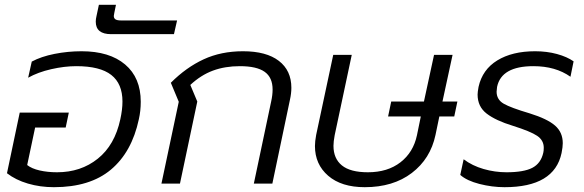

<svg xmlns="http://www.w3.org/2000/svg" viewBox="-20 -763 2428 798"><path d="M9 -43 62 -295H266L253 -233H126L93 -77Q112 -62 145 -54.5Q178 -47 217 -47Q316 -47 386.5 -103.5Q457 -160 480 -267Q489 -308 489 -341Q489 -415 442.5 -451.5Q396 -488 297 -488Q248 -488 193 -475.5Q138 -463 97 -440L112 -507Q151 -528 206.5 -539Q262 -550 319 -550Q435 -550 500 -495Q565 -440 565 -340Q565 -302 557 -267Q528 -131 441 -58Q354 15 204 15Q147 15 96 0Q45 -15 9 -43Z M378 -673Q378 -684 381 -696L391 -743H462L455 -709L453 -697Q453 -687 460 -682.5Q467 -678 483 -678H716L703 -621H442Q378 -621 378 -673Z M723 -340 690 -419Q754 -483 826.5 -516.5Q899 -550 990 -550Q1087 -550 1139 -510Q1191 -470 1191 -398Q1191 -375 1185 -348L1112 0H1035L1107 -341Q1113 -368 1113 -391Q1113 -441 1080 -464.5Q1047 -488 977 -488Q915 -488 865 -469.5Q815 -451 771 -410L800 -341L728 0H651Z M1289 -156Q1289 -175 1294 -202L1365 -535H1442L1371 -201Q1366 -174 1366 -157Q1366 -104 1401 -75.5Q1436 -47 1509 -47Q1591 -47 1644.5 -88.5Q1698 -130 1713 -201L1729 -279H1593L1606 -341H1742L1784 -535H1861L1819 -341H1881L1868 -279H1806L1790 -202Q1769 -103 1691.5 -44Q1614 15 1496 15Q1399 15 1344 -32.5Q1289 -80 1289 -156Z M1893 -36 1907 -101Q1943 -74 1990 -60.5Q2037 -47 2085 -47Q2157 -47 2192.5 -65.5Q2228 -84 2238 -128Q2240 -136 2240 -149Q2240 -180 2212.5 -198.5Q2185 -217 2112 -240Q2040 -262 2002.5 -291Q1965 -320 1965 -370Q1965 -380 1969 -402Q1985 -474 2047 -512Q2109 -550 2204 -550Q2253 -550 2295 -538.5Q2337 -527 2364 -508L2351 -444Q2289 -488 2197 -488Q2064 -488 2046 -402Q2044 -388 2044 -382Q2044 -349 2073.5 -332Q2103 -315 2181 -292Q2255 -269 2287 -241Q2319 -213 2319 -168Q2319 -152 2314 -127Q2284 15 2077 15Q2025 15 1972.5 1.5Q1920 -12 1893 -36Z"/></svg>

Font: Prompt Light
Style: Italic
Weight: 300
Italic angle: -12°
Designer: Katatrad Team
Foundry: CadsonDemak
Version: Version 1.000